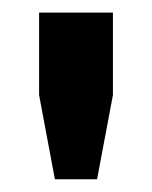

<svg xmlns="http://www.w3.org/2000/svg" viewBox="-20 -820 241 304"><path d="M66.9 -536.2 41.9 -669.6V-800H158.8V-669.6L133.7 -536.2Z"/></svg>

Font: Big Shoulders Thin
Style: Regular
Weight: 100
Version: Version 2.002